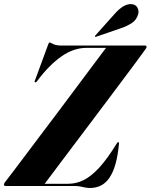

<svg xmlns="http://www.w3.org/2000/svg" viewBox="-46 -927 751 957"><path d="M326.5 0H-17.5Q-26.5 0 -26.5 -7Q-26.5 -9.5 -25 -12.8Q-23.5 -16 -20 -20.5Q-9.5 -33.5 16.2 -67.5Q42 -101.5 78 -149.5Q114 -197.5 156.5 -253.8Q199 -310 242.8 -368.2Q286.5 -426.5 327.8 -481.8Q369 -537 403 -582.5Q437 -628 460 -658.5Q483 -689 489.5 -697.5L503 -688.5H385.5Q321 -688.5 259.8 -645.5Q198.5 -602.5 140 -524Q136.5 -519 133.8 -517.5Q131 -516 128.5 -517Q126.5 -518 126.8 -521.2Q127 -524.5 129.5 -529.5L193.5 -703.5Q196.5 -710.5 197.5 -712.8Q198.5 -715 202 -715Q205.5 -715 211.8 -711.2Q218 -707.5 229 -703.8Q240 -700 257 -700H674.5Q680 -700 682.2 -698.5Q684.5 -697 684.5 -694Q684.5 -691 683 -688.2Q681.5 -685.5 679 -681.5Q657 -650.5 625.5 -608.5Q594 -566.5 557 -516.8Q520 -467 479.8 -413.8Q439.5 -360.5 399.8 -307.5Q360 -254.5 323 -205.5Q286 -156.5 255.2 -115.5Q224.5 -74.5 202.5 -45.2Q180.5 -16 170.5 -3L159.5 -11H294.5Q333 -11 370.2 -29Q407.5 -47 447.8 -90.5Q488 -134 535.5 -211Q538.5 -215.5 540 -217.2Q541.5 -219 543.5 -218.5Q545.5 -218.5 546.5 -216.2Q547.5 -214 547 -210.5Q541.5 -151.5 529.8 -110Q518 -68.5 500 -41.8Q482 -15 457.5 -2.5Q433 10 402.5 10Q390 10 378 7.5Q366 5 353.5 2.5Q341 0 326.5 0ZM527 -859.5Q548 -883 568 -895Q588 -907 606.5 -906.5Q629.5 -906 638.5 -889.8Q647.5 -873.5 643 -857.5Q635 -827.5 610.8 -812Q586.5 -796.5 560 -787.5L433.5 -744Q432.5 -743.5 430.5 -743.2Q428.5 -743 427.5 -745Q426.5 -746 427.5 -747.8Q428.5 -749.5 430 -751Z"/></svg>

Font: Fraunces 120pt
Style: Bold Italic
Weight: 700
Italic angle: -16°
Version: Version 1.000;[b76b70a41]